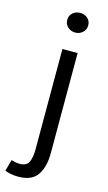

<svg xmlns="http://www.w3.org/2000/svg" viewBox="-177 -738 561 1001"><g transform="rotate(15 103.0 -237.5)"><path d="M83.5 -485.8H165.5V55.2Q165.5 128.9 135.5 172.9Q105.5 216.8 32.2 216.8Q9.3 216.8 -8.5 212.9Q-26.4 209 -39.6 204.1L-22.5 142.1Q-13.7 145 -1.7 147.5Q10.3 149.9 23.4 149.9Q59.6 149.9 71.5 125Q83.5 100.1 83.5 55.2ZM125.5 -585.9Q101.6 -585.9 85 -601.1Q68.4 -616.2 68.4 -639.2Q68.4 -663.1 85 -677.5Q101.6 -691.9 125.5 -691.9Q148.4 -691.9 165 -677.5Q181.6 -663.1 181.6 -639.2Q181.6 -616.2 165 -601.1Q148.4 -585.9 125.5 -585.9Z"/></g></svg>

Font: Pyidaungsu ZawDecode
Style: Regular
Weight: 400
Designer: Sun Tun
Foundry: Your Own Font Foundry
Version: Version 2.50